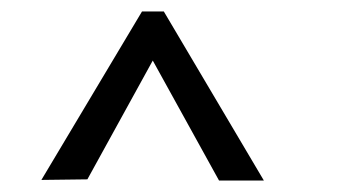

<svg xmlns="http://www.w3.org/2000/svg" viewBox="-20 -720 587 334"><path d="M439 -406H361L229 -645L263 -646L132 -408L52 -407L227 -700H265Z"/></svg>

Font: Inclusive Sans Light
Style: Regular
Weight: 300
Designer: Olivia King
Foundry: Olivia King
Version: Version 2.004